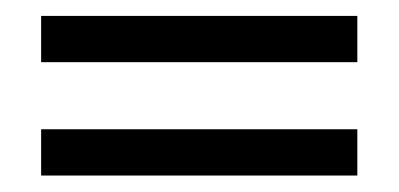

<svg xmlns="http://www.w3.org/2000/svg" viewBox="-20 -428 497 239"><path d="M31.2 -350.6V-408.2H424.8V-350.6ZM31.2 -209.5V-267.1H424.8V-209.5Z"/></svg>

Font: Elstob 10pt
Style: Bold
Weight: 700
Designer: Peter S. Baker
Version: Version 1.015